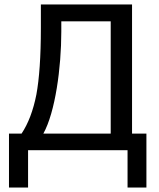

<svg xmlns="http://www.w3.org/2000/svg" viewBox="-20 -669 707 855"><path d="M162 -649V-544C162 -417 155 -318 142 -248C128 -177 106 -119 76 -74H20V166H105V0H548V166H632V-74H568V-649ZM253 -528V-574H473V-74H173C226 -169 253 -368 253 -528Z"/></svg>

Font: Gamestation Text
Style: Bold
Weight: 400
Designer: Jonas Hecksher
Foundry: Jonas Hecksher, Playtypeª, e-types AS
Version: Version 1.003